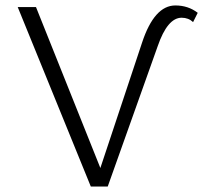

<svg xmlns="http://www.w3.org/2000/svg" viewBox="-20 -684 745 704"><path d="M623 -664Q670 -664 705 -637L688 -603Q671 -619 646 -619Q594 -619 558 -514L375 0H313L45 -658H112L348 -68L501 -528Q546 -664 623 -664Z"/></svg>

Font: EauTestSC Semilight
Style: Regular
Weight: 300
Designer: Christian Thalmann (Catharsis Fonts)
Version: Version 0.001;PS 000.001;hotconv 1.0.88;makeotf.lib2.5.64775